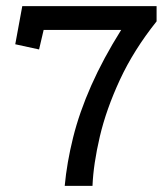

<svg xmlns="http://www.w3.org/2000/svg" viewBox="-20 -609 550 629"><path d="M493 -539Q418 -445 373 -348Q328 -251 307 -161.5Q286 -72 283 0H192Q199 -76 219.5 -158.5Q240 -241 279 -329Q318 -417 377 -511H123L108 -447L30 -464L53 -589H493Z"/></svg>

Font: Podkova Medium
Style: Regular
Weight: 500
Designer: Ilya Yudin
Foundry: Cyreal (www.cyreal.org)
Version: Version 2.103